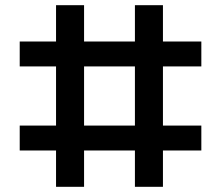

<svg xmlns="http://www.w3.org/2000/svg" viewBox="-20 -720 852 740"><path d="M196 0V-700H304V0ZM500 0V-700H608V0ZM756 -140H56V-236H756ZM756 -464H56V-560H756Z"/></svg>

Font: Tektur Medium
Style: Regular
Weight: 500
Designer: Adam Jagosz
Foundry: Adam Jagosz
Version: Version 1.005;gftools[0.9.30]